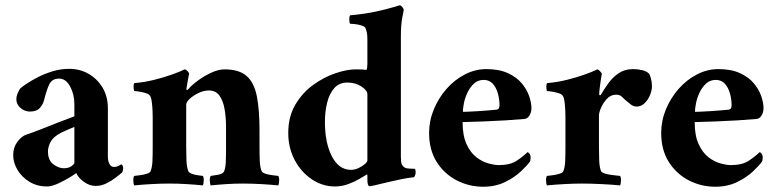

<svg xmlns="http://www.w3.org/2000/svg" viewBox="-20 -699 2945 728"><path d="M242 -438Q283 -438 316 -419Q349 -400 369 -366.5Q389 -333 389 -289V-106Q389 -87 395.5 -76.5Q402 -66 412 -66Q423 -66 430 -70.5Q437 -75 440 -76Q447 -73 447 -60Q447 -52 443 -45Q436 -39 420 -26.5Q404 -14 384 -4Q364 6 343 6Q319 6 297.5 -10Q276 -26 269 -43Q265 -39 244.5 -26.5Q224 -14 200 -3Q176 8 158 8Q121 8 92 -9.5Q63 -27 46.5 -54.5Q30 -82 30 -111Q30 -140 46 -161.5Q62 -183 81 -189Q100 -195 133 -208Q166 -221 201.5 -235Q237 -249 262 -258V-304Q262 -341 246 -371Q230 -401 204 -401Q176 -401 165.5 -376.5Q155 -352 147 -319Q143 -303 131 -289.5Q119 -276 93 -276Q74 -276 58 -289.5Q42 -303 42 -323Q42 -333 46 -343Q50 -353 56 -363Q61 -368 78.5 -380Q96 -392 122 -405.5Q148 -419 179 -428.5Q210 -438 242 -438ZM222 -61Q240 -61 251 -69Q262 -77 262 -81V-218Q247 -211 229.5 -204Q212 -197 197 -187Q177 -174 169 -155.5Q161 -137 162 -121Q163 -90 183 -75.5Q203 -61 222 -61Z M831 -436Q887 -436 915.5 -410.5Q944 -385 954 -333.5Q964 -282 964 -205V-142Q964 -111 965 -88Q966 -65 972 -50Q975 -44 987.5 -40Q1000 -36 1014.5 -34.5Q1029 -33 1035 -32Q1039 -27 1038.5 -14Q1038 -1 1035 4Q1007 1 969.5 -1Q932 -3 901 -3Q870 -3 839 -1Q808 1 779 4Q776 -1 775.5 -14Q775 -27 779 -32Q789 -33 807.5 -36.5Q826 -40 830 -50Q835 -63 836 -83Q837 -103 837 -129Q837 -132 837 -135.5Q837 -139 837 -142V-219Q837 -254 831.5 -285.5Q826 -317 812 -336.5Q798 -356 772 -356Q753 -356 733 -346.5Q713 -337 699.5 -324.5Q686 -312 686 -302V-142Q686 -115 687 -90Q688 -65 694 -50Q697 -44 707.5 -40Q718 -36 730.5 -34.5Q743 -33 749 -32Q753 -27 752.5 -14Q752 -1 749 4Q721 1 687 -1Q653 -3 622 -3Q591 -3 554.5 -1Q518 1 489 4Q486 -1 485.5 -14Q485 -27 489 -32Q496 -33 509.5 -34.5Q523 -36 536 -40Q549 -44 551 -50Q557 -65 558 -88Q559 -111 559 -142V-254Q559 -259 558.5 -275.5Q558 -292 556 -309.5Q554 -327 550 -334Q546 -342 532.5 -346Q519 -350 506 -352Q493 -354 489 -354Q488 -355 487 -362.5Q486 -370 487 -377Q488 -384 490 -384Q527 -387 563.5 -396Q600 -405 631 -416Q662 -427 680 -436Q685 -436 691 -429.5Q697 -423 697 -419Q696 -415 693.5 -401.5Q691 -388 689 -376Q687 -364 687 -363Q687 -358 688 -357Q690 -357 695 -362Q709 -378 732.5 -395Q756 -412 782.5 -424Q809 -436 831 -436Z M1329 -436Q1345 -436 1353.5 -435.5Q1362 -435 1368 -434Q1371 -434 1372 -442Q1373 -450 1373 -456V-545Q1373 -559 1372 -569Q1371 -579 1366 -592Q1364 -598 1352 -602Q1340 -606 1327 -607.5Q1314 -609 1308 -609Q1305 -609 1304.5 -623.5Q1304 -638 1308 -641Q1363 -646 1404.5 -655Q1446 -664 1470.5 -671.5Q1495 -679 1496 -679Q1501 -678 1505.5 -672Q1510 -666 1511 -662Q1511 -662 1505.5 -633Q1500 -604 1500 -563V-105Q1500 -94 1501 -85Q1502 -76 1509 -68Q1515 -61 1529 -60Q1543 -59 1551 -59Q1552 -59 1553 -59Q1556 -56 1556 -46Q1556 -36 1550 -27Q1528 -25 1501.5 -19.5Q1475 -14 1449.5 -8Q1424 -2 1405.5 2.5Q1387 7 1382 7Q1373 7 1373 -17V-32Q1373 -34 1372.5 -36.5Q1372 -39 1370 -37Q1362 -32 1343.5 -21Q1325 -10 1300.5 -1Q1276 8 1250 8Q1203 8 1162.5 -19Q1122 -46 1097.5 -92Q1073 -138 1073 -195Q1073 -257 1100 -302.5Q1127 -348 1168 -377.5Q1209 -407 1252.5 -421.5Q1296 -436 1329 -436ZM1297 -386Q1266 -386 1247.5 -365Q1229 -344 1220.5 -310Q1212 -276 1212 -237Q1212 -157 1238.5 -106Q1265 -55 1311 -55Q1325 -55 1339 -61.5Q1353 -68 1363 -76.5Q1373 -85 1373 -91V-342Q1373 -356 1350.5 -371Q1328 -386 1297 -386Z M1734 -236Q1734 -185 1749 -152.5Q1764 -120 1786 -103Q1808 -86 1831.5 -79.5Q1855 -73 1871 -73Q1914 -73 1939 -89.5Q1964 -106 1980 -122Q1985 -121 1988.5 -115Q1992 -109 1992 -104Q1992 -91 1989 -86Q1980 -73 1956 -50Q1932 -27 1895.5 -9Q1859 9 1812 9Q1758 9 1711 -15.5Q1664 -40 1635.5 -85.5Q1607 -131 1607 -195Q1607 -241 1625 -284.5Q1643 -328 1673.5 -362.5Q1704 -397 1743 -417Q1782 -437 1824 -437Q1872 -437 1905 -422Q1938 -407 1957.5 -384Q1977 -361 1986 -335.5Q1995 -310 1995 -289Q1995 -273 1987.5 -261Q1980 -249 1969 -248Q1936 -245 1895 -242.5Q1854 -240 1812 -238.5Q1770 -237 1734 -236ZM1735 -275Q1738 -275 1754.5 -275.5Q1771 -276 1792.5 -277.5Q1814 -279 1833 -280.5Q1852 -282 1861 -283Q1870 -284 1872 -289.5Q1874 -295 1874 -299Q1874 -322 1868 -344Q1862 -366 1849 -381Q1836 -396 1814 -396Q1792 -396 1777 -382Q1762 -368 1752.5 -348Q1743 -328 1739 -307.5Q1735 -287 1735 -275Z M2380 -437Q2399 -437 2415 -433Q2431 -429 2441 -420Q2444 -416 2448 -402Q2452 -388 2452 -372Q2452 -356 2444.5 -338Q2437 -320 2424 -307.5Q2411 -295 2394 -295Q2381 -295 2371 -303.5Q2361 -312 2352 -319Q2344 -327 2336.5 -333.5Q2329 -340 2316 -340Q2296 -340 2281.5 -324.5Q2267 -309 2259 -290.5Q2251 -272 2251 -261V-142Q2251 -115 2252 -90Q2253 -65 2259 -50Q2262 -44 2277 -40Q2292 -36 2308.5 -34.5Q2325 -33 2331 -32Q2335 -27 2334.5 -14Q2334 -1 2331 4Q2303 1 2260.5 -1Q2218 -3 2187 -3Q2156 -3 2119.5 -1Q2083 1 2054 4Q2051 -1 2050.5 -14Q2050 -27 2054 -32Q2061 -33 2074.5 -34.5Q2088 -36 2101 -40Q2114 -44 2116 -50Q2122 -65 2123 -88Q2124 -111 2124 -142V-254Q2124 -259 2123.5 -275.5Q2123 -292 2121 -309.5Q2119 -327 2115 -334Q2111 -342 2097.5 -346Q2084 -350 2071 -352Q2058 -354 2054 -354Q2053 -355 2052 -362.5Q2051 -370 2052 -377Q2053 -384 2055 -384Q2092 -387 2128.5 -396Q2165 -405 2196 -416Q2227 -427 2245 -436Q2250 -435 2256 -428Q2262 -421 2262 -419Q2261 -415 2258.5 -399Q2256 -383 2254 -366Q2252 -349 2252 -342Q2252 -338 2254.5 -338Q2257 -338 2258 -339Q2270 -360 2286.5 -383Q2303 -406 2326 -421.5Q2349 -437 2380 -437Z M2614 -236Q2614 -185 2629 -152.5Q2644 -120 2666 -103Q2688 -86 2711.5 -79.5Q2735 -73 2751 -73Q2794 -73 2819 -89.5Q2844 -106 2860 -122Q2865 -121 2868.5 -115Q2872 -109 2872 -104Q2872 -91 2869 -86Q2860 -73 2836 -50Q2812 -27 2775.5 -9Q2739 9 2692 9Q2638 9 2591 -15.5Q2544 -40 2515.5 -85.5Q2487 -131 2487 -195Q2487 -241 2505 -284.5Q2523 -328 2553.5 -362.5Q2584 -397 2623 -417Q2662 -437 2704 -437Q2752 -437 2785 -422Q2818 -407 2837.5 -384Q2857 -361 2866 -335.5Q2875 -310 2875 -289Q2875 -273 2867.5 -261Q2860 -249 2849 -248Q2816 -245 2775 -242.5Q2734 -240 2692 -238.5Q2650 -237 2614 -236ZM2615 -275Q2618 -275 2634.5 -275.5Q2651 -276 2672.5 -277.5Q2694 -279 2713 -280.5Q2732 -282 2741 -283Q2750 -284 2752 -289.5Q2754 -295 2754 -299Q2754 -322 2748 -344Q2742 -366 2729 -381Q2716 -396 2694 -396Q2672 -396 2657 -382Q2642 -368 2632.5 -348Q2623 -328 2619 -307.5Q2615 -287 2615 -275Z"/></svg>

Font: Amiri
Style: Bold
Weight: 700
Designer: Khaled Hosny
Version: Version 0.113